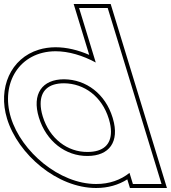

<svg xmlns="http://www.w3.org/2000/svg" viewBox="-152 -869 854 959"><path d="M-97.7 -282C-150 -453 -55.2 -612 125.1 -613C191.3 -613 261.4 -591.8 326.3 -556.7L264.5 -759L243 -829H386L407.5 -759L552.2 -285.6L553.3 -282L633.4 -20L654.8 50H511.8L494.8 -5.5C451.5 29.4 394.4 50.4 327.8 50C144.9 50 -45.4 -111 -97.7 -282ZM42.3 -282C78.7 -163 176 -89 285 -90C393.7 -90 446.2 -160.8 411.9 -276.6L410.3 -282C374.2 -400 278.6 -472 167.9 -473C58.6 -473 6.2 -400 42.3 -282ZM-116.8 -276.2C-62.1 -97.2 134.2 70 327.7 70C387.4 70.3 440.8 54.2 483.8 26.9L497 70H681.8L400.8 -849H216L293.7 -594.8C238.6 -618.9 181.2 -633 125 -633C95.3 -632.8 67.8 -628.7 42.3 -621C-99 -578.2 -163.6 -429 -116.8 -276.2ZM61.4 -287.8C54.3 -311.1 51 -332 51 -350.2C50.8 -415.8 89.9 -453 167.8 -453C269.2 -452.1 357.4 -386.6 391.2 -276.2L392.8 -270.8C399.3 -248.9 402.3 -228.8 402.3 -211.4C402.4 -146.7 363.6 -110 284.9 -110C185.5 -109.1 95.5 -176.2 61.4 -287.8Z"/></svg>

Font: Nordica Plus
Style: NordicaClassicRgExtOpOblOl
Weight: 500
Version: Version 1.01